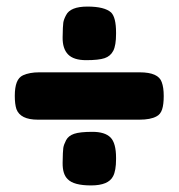

<svg xmlns="http://www.w3.org/2000/svg" viewBox="-20 -566 543 584"><path d="M405 -346Q462 -346 472 -316Q478 -300 478 -274Q478 -248 473 -233Q468 -218 456 -212Q438 -202 404 -202H95Q42 -202 30 -234Q25 -249 25 -274.5Q25 -300 31 -315.5Q37 -331 50 -337Q70 -346 99 -346ZM333 -86V-82Q333 -47 324 -30Q310 -2 257 -2Q204 -2 186 -21Q170 -36 170.5 -71Q171 -106 172.5 -116Q174 -126 181 -139.5Q188 -153 205.5 -159Q223 -165 261 -165Q299 -165 316 -148Q333 -131 333 -86ZM181 -520Q194 -546 246 -546Q298 -546 318 -528Q333 -513 333 -467V-463Q333 -428 324.5 -411.5Q316 -395 298 -389Q280 -383 242 -383Q204 -383 187 -400.5Q170 -418 170.5 -452.5Q171 -487 172.5 -497Q174 -507 181 -520Z"/></svg>

Font: Fredoka One
Style: Regular
Weight: 400
Version: Version 1.001;April 7, 2020;FontCreator 12.0.0.2522 64-bit